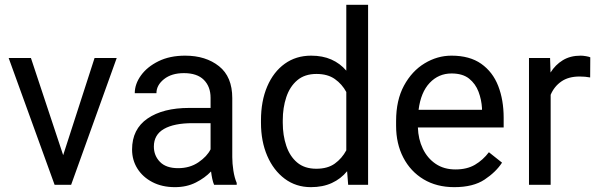

<svg xmlns="http://www.w3.org/2000/svg" viewBox="-20 -770 2494 800"><path d="M108.9 -528.3 243.2 -123.5 374 -528.3H466.3L276.4 0H207.5L16.1 -528.3Z M872.1 0Q867.7 -9.8 864.5 -24.7Q861.3 -39.6 859.4 -55.7Q834 -28.8 795.9 -9.5Q757.8 9.8 709 9.8Q655.3 9.8 615 -11.2Q574.7 -32.2 552.5 -67.6Q530.3 -103 530.3 -147Q530.3 -231.9 594.7 -276.1Q659.2 -320.3 768.1 -320.3H857.4V-362.3Q857.4 -409.2 829.3 -437.3Q801.3 -465.3 746.1 -465.3Q694.8 -465.3 663.3 -440.2Q631.8 -415 631.8 -381.8H541.5Q541.5 -419.9 567.4 -455.8Q593.3 -491.7 640.4 -514.9Q687.5 -538.1 751.5 -538.1Q837.4 -538.1 892.6 -494.1Q947.8 -450.2 947.8 -361.3V-115.2Q947.8 -88.9 952.4 -59.1Q957 -29.3 966.3 -7.8V0ZM722.2 -69.3Q771 -69.3 806.9 -93.8Q842.8 -118.2 857.4 -147.9V-256.8H782.7Q705.1 -256.8 663.1 -232.7Q621.1 -208.5 621.1 -159.2Q621.1 -121.6 646.5 -95.5Q671.9 -69.3 722.2 -69.3Z M1067.4 -258.3V-268.6Q1067.4 -349.1 1093.5 -409.9Q1119.6 -470.7 1166.5 -504.4Q1213.4 -538.1 1276.4 -538.1Q1324.2 -538.1 1360.6 -522Q1397 -505.9 1422.9 -475.6V-750H1513.7V0H1430.7L1426.3 -56.6Q1400.4 -24.9 1362.8 -7.6Q1325.2 9.8 1275.4 9.8Q1213.4 9.8 1166.5 -25.1Q1119.6 -60.1 1093.5 -120.6Q1067.4 -181.2 1067.4 -258.3ZM1158.2 -268.6V-258.3Q1158.2 -206.1 1172.9 -162.4Q1187.5 -118.7 1218.3 -92.8Q1249 -66.9 1297.9 -66.9Q1345.2 -66.9 1375 -88.4Q1404.8 -109.9 1422.9 -143.6V-386.7Q1405.3 -419.4 1375.2 -440.7Q1345.2 -461.9 1298.8 -461.9Q1249.5 -461.9 1218.5 -435.5Q1187.5 -409.2 1172.9 -365.2Q1158.2 -321.3 1158.2 -268.6Z M1873 9.8Q1799.3 9.8 1744.9 -22.9Q1690.4 -55.7 1660.4 -113.5Q1630.4 -171.4 1630.4 -245.6V-266.1Q1630.4 -352.5 1663.3 -413.3Q1696.3 -474.1 1749.3 -506.1Q1802.2 -538.1 1861.3 -538.1Q1937 -538.1 1985.1 -504.2Q2033.2 -470.2 2055.9 -411.9Q2078.6 -353.5 2078.6 -279.3V-238.8H1721.2Q1722.7 -190.4 1741.7 -150.6Q1760.7 -110.8 1795.2 -87.4Q1829.6 -64 1877.9 -64Q1925.8 -64 1959 -83.5Q1992.2 -103 2017.1 -135.7L2071.8 -92.3Q2046.4 -53.2 1999 -21.7Q1951.7 9.8 1873 9.8ZM1861.3 -463.9Q1807.6 -463.9 1770.5 -424.8Q1733.4 -385.7 1724.1 -312.5H1988.3V-319.3Q1986.3 -354.5 1973.9 -387.7Q1961.4 -420.9 1934.6 -442.4Q1907.7 -463.9 1861.3 -463.9Z M2439.5 -531.2 2439 -447.3Q2418.9 -451.2 2395 -451.2Q2348.6 -451.2 2318.8 -430.4Q2289.1 -409.7 2274.4 -375V0H2184.1V-528.3H2272L2273.9 -467.8Q2293.9 -500 2325 -519Q2356 -538.1 2399.4 -538.1Q2409.2 -538.1 2421.9 -535.9Q2434.6 -533.7 2439.5 -531.2Z"/></svg>

Font: Vazirmatn RD
Style: Regular
Weight: 400
Designer: Saber Rastikerdar
Foundry: Saber Rastikerdar
Version: Version 32.102